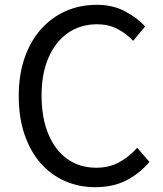

<svg xmlns="http://www.w3.org/2000/svg" viewBox="-20 -766 678 799"><path d="M377 13Q309 13 250.5 -12.5Q192 -38 149 -87Q106 -136 82 -206.5Q58 -277 58 -366Q58 -455 82.5 -525.5Q107 -596 151 -645Q195 -694 254 -720Q313 -746 383 -746Q450 -746 501 -718.5Q552 -691 584 -656L534 -596Q505 -627 468 -646Q431 -665 384 -665Q315 -665 263 -629Q211 -593 182 -526.5Q153 -460 153 -369Q153 -276 181 -208.5Q209 -141 260 -104.5Q311 -68 381 -68Q433 -68 474.5 -90Q516 -112 551 -151L602 -92Q559 -42 504 -14.5Q449 13 377 13Z"/></svg>

Font: Noto Sans HK
Style: Regular
Weight: 400
Designer: Ryoko NISHIZUKA 西塚涼子 (kana, bopomofo & ideographs); Paul D. Hunt (Latin, Greek & Cyrillic); Sandoll Communications 산돌커뮤니
Foundry: Adobe
Version: Version 2.004-H2;hotconv 1.0.118;makeotfexe 2.5.65603